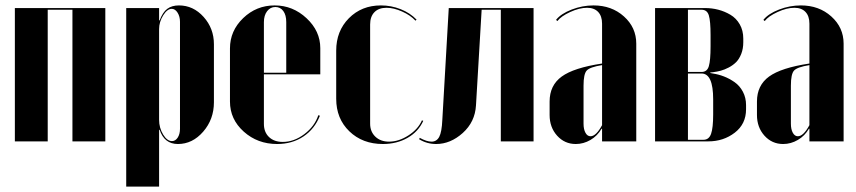

<svg xmlns="http://www.w3.org/2000/svg" viewBox="-20 -525 3178 713"><path d="M35.2 -495.1H371.1V0H249V-488.8H157.2V0H35.2Z M448.7 168V-495.1H570.8V-449.2H572.8Q584 -479.5 601.1 -492.2Q618.2 -504.9 644.5 -504.9Q697.8 -504.9 736.1 -462.2Q774.4 -419.4 774.4 -360.8V-145Q774.4 -82 734.6 -36.1Q694.8 9.8 640.6 9.8Q590.3 9.8 572.8 -43H570.8V168ZM570.8 -80.1Q570.8 -50.3 585.7 -25.6Q600.6 -1 618.7 -1Q631.3 -1 639.9 -13.9Q648.4 -26.9 648.4 -46.9V-443.8Q648.4 -463.9 639.4 -478Q630.4 -492.2 617.7 -492.2Q601.1 -492.2 585.9 -467.8Q570.8 -443.4 570.8 -417Z M834 -345.2Q834 -410.6 883.1 -457.8Q932.1 -504.9 1000 -504.9Q1067.4 -504.9 1118.4 -457.3Q1169.4 -409.7 1169.4 -346.2V-249H960V-64.9Q960 -34.2 979 -16.1Q998 2 1030.3 2Q1071.8 2 1110.1 -26.9Q1148.4 -55.7 1162.1 -97.2L1168 -95.2Q1148.4 -45.9 1106.7 -18.1Q1064.9 9.8 1009.3 9.8Q936.5 9.8 885.3 -36.1Q834 -82 834 -147.9ZM960 -254.9H1043V-442.9Q1043 -469.2 1032 -484.1Q1021 -499 1002.4 -499Q983.9 -499 971.9 -483.4Q960 -467.8 960 -442.9Z M1228.5 -336.9Q1228.5 -409.7 1275.6 -457.3Q1322.8 -504.9 1394.5 -504.9Q1432.6 -504.9 1467.8 -491Q1502.9 -477.1 1526.9 -452.1L1522.9 -448.2Q1504.4 -468.3 1473.1 -482.2Q1441.9 -496.1 1415.5 -496.1Q1386.2 -496.1 1370.4 -479.7Q1354.5 -463.4 1354.5 -434.1V-65.9Q1354.5 -36.1 1373.8 -17.6Q1393.1 1 1424.8 1Q1460.9 1 1496.8 -22.2Q1532.7 -45.4 1546.9 -78.1L1551.8 -76.2Q1533.7 -36.1 1493.7 -13.2Q1453.6 9.8 1401.9 9.8Q1326.2 9.8 1277.3 -37.4Q1228.5 -84.5 1228.5 -158.2Z M1536.6 -7.8 1538.6 -13.2Q1564.5 1 1582.5 1Q1601.6 1 1611.1 -16.8Q1620.6 -34.7 1622.6 -80.1L1646.5 -495.1H1961.4V0H1839.8V-488.8H1768.6L1747.6 -133.8Q1744.1 -72.3 1698.5 -31.2Q1652.8 9.8 1599.6 9.8Q1565.4 9.8 1536.6 -7.8Z M2021 -98.1V-147.9Q2021 -208 2065.9 -240.7Q2110.8 -273.4 2215.8 -289.1V-437Q2215.8 -465.3 2201.2 -480.7Q2186.5 -496.1 2160.2 -496.1Q2131.8 -496.1 2097.7 -480.5Q2063.5 -464.8 2049.8 -446.8L2044.9 -451.2Q2063 -474.1 2102.8 -489.5Q2142.6 -504.9 2184.1 -504.9Q2251.5 -504.9 2297.1 -463.9Q2342.8 -422.9 2342.8 -362.8V0H2215.8V-46.9H2213.9Q2198.7 -20.5 2172.9 -5.4Q2147 9.8 2118.2 9.8Q2076.7 9.8 2048.8 -21.2Q2021 -52.2 2021 -98.1ZM2172.9 -19Q2193.4 -19 2215.8 -60.1V-283.2Q2170.4 -275.9 2158.7 -262.9Q2147 -250 2147 -207V-65.9Q2147 -44.9 2154.1 -32Q2161.1 -19 2172.9 -19Z M2740.2 -381.8V-368.2Q2740.2 -344.2 2732.7 -325Q2725.1 -305.7 2713.6 -294.2Q2702.1 -282.7 2686.3 -274.4Q2670.4 -266.1 2656.7 -262.5Q2643.1 -258.8 2627.4 -256.8L2617.7 -255.9V-253.9L2627.4 -252Q2647.9 -249 2668.2 -241.2Q2688.5 -233.4 2707.8 -220Q2727.1 -206.5 2738.8 -184.3Q2750.5 -162.1 2750.5 -134.8V-119.1Q2750.5 -64.5 2708.5 -32.2Q2666.5 0 2610.4 0H2412.6V-495.1H2598.6Q2623.5 -495.1 2647.2 -489Q2670.9 -482.9 2692.4 -470.2Q2713.9 -457.5 2727.1 -434.6Q2740.2 -411.6 2740.2 -381.8ZM2534.7 -257.8H2585.4Q2606 -257.8 2612.3 -279.3Q2618.7 -300.8 2618.7 -353V-395Q2618.7 -446.8 2612.3 -467.8Q2606 -488.8 2585.4 -488.8H2534.7ZM2628.4 -100.1V-155.8Q2628.4 -252 2585.4 -252H2534.7V-5.9H2592.3Q2612.8 -5.9 2620.6 -28.1Q2628.4 -50.3 2628.4 -100.1Z M2791 -98.1V-147.9Q2791 -208 2835.9 -240.7Q2880.9 -273.4 2985.8 -289.1V-437Q2985.8 -465.3 2971.2 -480.7Q2956.5 -496.1 2930.2 -496.1Q2901.9 -496.1 2867.7 -480.5Q2833.5 -464.8 2819.8 -446.8L2814.9 -451.2Q2833 -474.1 2872.8 -489.5Q2912.6 -504.9 2954.1 -504.9Q3021.5 -504.9 3067.1 -463.9Q3112.8 -422.9 3112.8 -362.8V0H2985.8V-46.9H2983.9Q2968.8 -20.5 2942.9 -5.4Q2917 9.8 2888.2 9.8Q2846.7 9.8 2818.8 -21.2Q2791 -52.2 2791 -98.1ZM2942.9 -19Q2963.4 -19 2985.8 -60.1V-283.2Q2940.4 -275.9 2928.7 -262.9Q2917 -250 2917 -207V-65.9Q2917 -44.9 2924.1 -32Q2931.2 -19 2942.9 -19Z"/></svg>

Font: Moniqa Black Display
Style: Regular
Weight: 900
Designer: Rajesh Rajput
Foundry: Rajesh Rajput
Version: Version 1.000